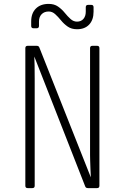

<svg xmlns="http://www.w3.org/2000/svg" viewBox="-20 -965 640 985"><path d="M122 0Q110 0 110 -12V-718Q110 -730 122 -730H168Q179 -730 182 -721L446 -55Q445 -75 444 -99Q443 -123 442.5 -143Q442 -163 442 -170V-718Q442 -730 454 -730H478Q490 -730 490 -718V-12Q490 0 478 0H431Q420 0 417 -9L156 -675Q157 -661 157.5 -629.5Q158 -598 158 -560V-12Q158 0 146 0ZM375 -815Q347 -815 327.5 -828.5Q308 -842 293 -860.5Q278 -879 263 -892.5Q248 -906 230 -906Q207 -906 193.5 -892Q180 -878 180 -855V-832Q180 -820 168 -820H152Q140 -820 140 -832V-855Q140 -897 164 -921Q188 -945 230 -945Q258 -945 277.5 -931.5Q297 -918 312 -899.5Q327 -881 342 -867.5Q357 -854 375 -854Q396 -854 408 -868Q420 -882 420 -905V-928Q420 -940 432 -940H448Q460 -940 460 -928V-905Q460 -863 437.5 -839Q415 -815 375 -815Z"/></svg>

Font: Pitagon Sans Mono Thin
Style: Regular
Weight: 100
Monospace: yes
Designer: Travis Tran
Foundry: Pitagon
Version: Version 1.001; ttfautohint (v1.8.4.7-5d5b);gftools[0.9.26]